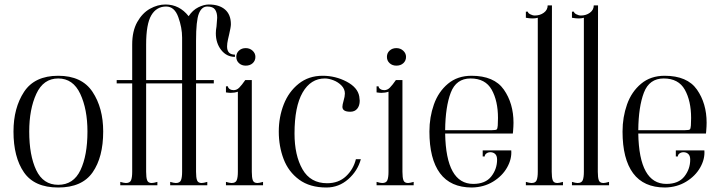

<svg xmlns="http://www.w3.org/2000/svg" viewBox="-20 -824 3198 854"><path d="M40 -239Q40 -344 87 -415.5Q134 -487 239 -487Q344 -487 391.5 -415.5Q439 -344 439 -239Q439 -125 392 -57.5Q345 10 239 10Q133 10 86.5 -57.5Q40 -125 40 -239ZM369 -239Q369 -338 337 -406.5Q305 -475 239 -475Q173 -475 141.5 -406.5Q110 -338 110 -239Q110 -133 141 -67.5Q172 -2 239 -2Q307 -2 338 -67.5Q369 -133 369 -239Z M999 -670Q998 -666 994 -648.5Q990 -631 990 -617Q990 -581 1025 -581V-571Q988 -571 964 -601.5Q940 -632 940 -676Q940 -690 943 -706Q946 -742 946 -745Q946 -768 936.5 -781.5Q927 -795 902 -795Q877 -795 864.5 -763.5Q852 -732 852 -643V-468H931V-453H852V-60Q852 -34 856.5 -22Q861 -10 877 -10Q885 -10 902 -15V0H737V-15Q754 -10 762 -10Q780 -10 785 -22.5Q790 -35 790 -60V-453H630V-60Q630 -34 634.5 -22Q639 -10 655 -10Q663 -10 680 -15V0H515V-15Q532 -10 540 -10Q558 -10 563 -22.5Q568 -35 568 -60V-453H499V-468H568V-626Q568 -686 590.5 -726Q613 -766 647 -785Q681 -804 716 -804Q778 -804 819 -752Q837 -779 862 -791.5Q887 -804 909 -804Q955 -804 981 -781.5Q1007 -759 1007 -716Q1007 -704 999 -670ZM790 -657Q790 -701 773 -748Q756 -795 719 -795Q676 -795 653 -756Q630 -717 630 -626V-468H790Z M1031 -571Q1031 -588 1043 -599Q1055 -610 1073 -610Q1091 -610 1103.5 -598.5Q1116 -587 1116 -571Q1116 -554 1104 -543Q1092 -532 1073 -532Q1055 -532 1043 -543Q1031 -554 1031 -571ZM1010 -10Q1028 -10 1033 -22.5Q1038 -35 1038 -60V-416Q1023 -411 1006 -411Q999 -411 985 -413V-440H994Q994 -433 1001.5 -428Q1009 -423 1019 -423Q1033 -423 1044 -434Q1055 -445 1071 -468H1100V-60Q1100 -34 1104.5 -22Q1109 -10 1125 -10Q1133 -10 1150 -15V0H985V-15Q1002 -10 1010 -10Z M1220 -239Q1220 -303 1242 -359.5Q1264 -416 1308.5 -451.5Q1353 -487 1415 -487Q1472 -487 1521.5 -461Q1571 -435 1578 -395Q1580 -381 1580 -376Q1580 -354 1569 -340.5Q1558 -327 1538 -327Q1503 -327 1503 -349Q1503 -358 1508 -375Q1514 -395 1514 -408Q1514 -428 1499 -443.5Q1484 -459 1463 -467Q1442 -475 1425 -475Q1362 -475 1326 -412.5Q1290 -350 1290 -230Q1290 -133 1325.5 -71Q1361 -9 1435 -9Q1486 -9 1519 -40Q1552 -71 1563 -116H1585Q1571 -64 1529 -27Q1487 10 1432 10Q1358 10 1310.5 -25Q1263 -60 1241.5 -116.5Q1220 -173 1220 -239Z M1701 -571Q1701 -588 1713 -599Q1725 -610 1743 -610Q1761 -610 1773.5 -598.5Q1786 -587 1786 -571Q1786 -554 1774 -543Q1762 -532 1743 -532Q1725 -532 1713 -543Q1701 -554 1701 -571ZM1680 -10Q1698 -10 1703 -22.5Q1708 -35 1708 -60V-416Q1693 -411 1676 -411Q1669 -411 1655 -413V-440H1664Q1664 -433 1671.5 -428Q1679 -423 1689 -423Q1703 -423 1714 -434Q1725 -445 1741 -468H1770V-60Q1770 -34 1774.5 -22Q1779 -10 1795 -10Q1803 -10 1820 -15V0H1655V-15Q1672 -10 1680 -10Z M1890 -239Q1890 -303 1910 -359.5Q1930 -416 1972.5 -451.5Q2015 -487 2077 -487Q2178 -487 2221 -425.5Q2264 -364 2264 -278Q2264 -263 2262 -239L2261 -230H1960Q1964 -6 2085 -6Q2139 -6 2165 -39Q2191 -72 2191 -114Q2191 -131 2182.5 -139Q2174 -147 2161 -147Q2151 -147 2143.5 -141.5Q2136 -136 2136 -128H2127V-155H2254Q2257 -117 2235.5 -79Q2214 -41 2173 -16Q2132 9 2079 10Q1984 10 1937 -53.5Q1890 -117 1890 -239ZM2194 -266Q2195 -277 2195 -299Q2195 -375 2167 -425Q2139 -475 2073 -475Q2009 -475 1985 -412Q1961 -349 1960 -245H2168Q2186 -245 2189.5 -248.5Q2193 -252 2194 -266Z M2344 -10Q2362 -10 2367 -22.5Q2372 -35 2372 -60V-745Q2362 -742 2349 -742Q2335 -742 2319 -745V-772H2328Q2328 -766 2338.5 -760.5Q2349 -755 2359 -755Q2382 -755 2399 -767.5Q2416 -780 2416 -800H2435L2434 -60Q2434 -34 2438.5 -22Q2443 -10 2459 -10Q2467 -10 2484 -15V0H2319V-15Q2336 -10 2344 -10Z M2549 -10Q2567 -10 2572 -22.5Q2577 -35 2577 -60V-745Q2567 -742 2554 -742Q2540 -742 2524 -745V-772H2533Q2533 -766 2543.5 -760.5Q2554 -755 2564 -755Q2587 -755 2604 -767.5Q2621 -780 2621 -800H2640L2639 -60Q2639 -34 2643.5 -22Q2648 -10 2664 -10Q2672 -10 2689 -15V0H2524V-15Q2541 -10 2549 -10Z M2749 -239Q2749 -303 2769 -359.5Q2789 -416 2831.5 -451.5Q2874 -487 2936 -487Q3037 -487 3080 -425.5Q3123 -364 3123 -278Q3123 -263 3121 -239L3120 -230H2819Q2823 -6 2944 -6Q2998 -6 3024 -39Q3050 -72 3050 -114Q3050 -131 3041.5 -139Q3033 -147 3020 -147Q3010 -147 3002.5 -141.5Q2995 -136 2995 -128H2986V-155H3113Q3116 -117 3094.5 -79Q3073 -41 3032 -16Q2991 9 2938 10Q2843 10 2796 -53.5Q2749 -117 2749 -239ZM3053 -266Q3054 -277 3054 -299Q3054 -375 3026 -425Q2998 -475 2932 -475Q2868 -475 2844 -412Q2820 -349 2819 -245H3027Q3045 -245 3048.5 -248.5Q3052 -252 3053 -266Z"/></svg>

Font: Viaoda Libre
Style: Regular
Weight: 400
Designer: Gydient
Version: Version 2.000